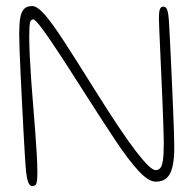

<svg xmlns="http://www.w3.org/2000/svg" viewBox="-20 -606 655 650"><path d="M89.5 24Q81 24 76 11.8Q71 -0.5 68.5 -23Q67 -35.5 64.8 -70.2Q62.5 -105 60 -152.8Q57.5 -200.5 54.8 -252.8Q52 -305 49.8 -353.8Q47.5 -402.5 46.2 -439Q45 -475.5 45 -490.5Q45 -522.5 48.2 -543.5Q51.5 -564.5 60.8 -575Q70 -585.5 88.5 -585.5Q106 -585.5 131.2 -556.8Q156.5 -528 197 -465.8Q237.5 -403.5 300.5 -302.5Q391.5 -157 440.5 -93.5Q489.5 -30 506.5 -30Q516 -30 522.2 -36.5Q528.5 -43 531.5 -63Q534.5 -83 534.5 -123.5Q534.5 -141 533.2 -176.5Q532 -212 530.2 -257.2Q528.5 -302.5 526.2 -349.5Q524 -396.5 522.2 -438Q520.5 -479.5 519.2 -507.8Q518 -536 518 -542.5Q518 -567.5 521.5 -575.5Q525 -583.5 533 -583.5Q536.5 -583.5 539.5 -581.8Q542.5 -580 544.8 -575.5Q547 -571 548.8 -562.2Q550.5 -553.5 551.5 -540Q552.5 -528.5 554 -496.8Q555.5 -465 557.8 -421.2Q560 -377.5 562 -329.5Q564 -281.5 566 -236.5Q568 -191.5 569 -156.8Q570 -122 570 -105.5Q570 -68.5 564.2 -42.8Q558.5 -17 545 -4Q531.5 9 507.5 9Q482.5 9 448.5 -28Q414.5 -65 371.2 -130Q328 -195 275 -278Q242 -330 211.5 -377.2Q181 -424.5 156.2 -461.2Q131.5 -498 114.8 -519.2Q98 -540.5 92.5 -540.5Q84 -540.5 81.5 -529Q79 -517.5 79 -482.5Q79 -451 81 -411.5Q83 -372 86 -329Q89 -286 92.8 -242.2Q96.5 -198.5 99.5 -157.8Q102.5 -117 104.5 -82.5Q106.5 -48 106.5 -23Q106.5 7 103 15.5Q99.5 24 89.5 24Z"/></svg>

Font: Gluten Thin Thin
Style: Regular
Weight: 250
Version: Version 1.300